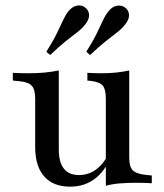

<svg xmlns="http://www.w3.org/2000/svg" viewBox="-20 -688 617 721"><path d="M200.8 -414.5V-207.3H112.1V-317.7Q112.1 -351.6 99.6 -365.7Q87.1 -379.8 52.4 -383.1L28.2 -385.5V-414.5Q44.4 -413.7 58.1 -413.3Q71.8 -412.9 87.1 -412.9Q121 -412.9 149.2 -415.7Q177.4 -418.5 200.8 -423.4ZM200.8 -207.3V-127.4Q200.8 -79 219.8 -54.8Q238.7 -30.6 276.6 -30.6Q316.9 -30.6 347.6 -56.9Q378.2 -83.1 400.8 -136.3L405.6 -120.2Q380.6 -52.4 340.3 -19.8Q300 12.9 243.5 12.9Q179.8 12.9 146 -25.4Q112.1 -63.7 112.1 -136.3V-207.3ZM377.4 0V-207.3H465.3V-96.8Q465.3 -62.1 478.2 -48.8Q491.1 -35.5 525.8 -31.5L550 -29V0Q533.9 -0.8 520.2 -1.2Q506.5 -1.6 491.1 -1.6Q457.3 -1.6 428.6 0.8Q400 3.2 377.4 9.7ZM465.3 -414.5V-207.3H377.4V-317.7Q377.4 -352.4 366.1 -366.1Q354.8 -379.8 323.4 -383.9L308.1 -385.5V-414.5Q324.2 -413.7 335.9 -413.3Q347.6 -412.9 360.5 -412.9Q391.1 -412.9 417.3 -415.7Q443.5 -418.5 465.3 -423.4ZM318.5 -481.5 304 -493.5Q329 -533.1 343.1 -562.1Q357.3 -591.1 366.9 -612.1Q376.6 -633.1 387.9 -646Q401.6 -663.7 419.4 -666.5Q437.1 -669.4 450.8 -658.9Q464.5 -647.6 464.5 -630.6Q464.5 -613.7 449.2 -595.2Q437.9 -580.6 420.2 -566.9Q402.4 -553.2 377.4 -533.5Q352.4 -513.7 318.5 -481.5ZM168.5 -481.5 154 -493.5Q179 -533.1 193.1 -562.1Q207.3 -591.1 216.9 -612.1Q226.6 -633.1 237.1 -646Q251.6 -663.7 269.4 -666.9Q287.1 -670.2 300.8 -658.9Q314.5 -647.6 314.5 -630.6Q314.5 -613.7 299.2 -595.2Q287.9 -580.6 269.8 -566.9Q251.6 -553.2 227 -533.5Q202.4 -513.7 168.5 -481.5Z"/></svg>

Font: Playfair 5pt SemiExpanded Light Medium
Style: Regular
Weight: 500
Version: Version 2.203